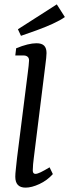

<svg xmlns="http://www.w3.org/2000/svg" viewBox="-20 -852 317 879"><path d="M97 7Q50 7 50 -43Q50 -56 52.5 -77.5Q55 -99 58 -129L107 -517Q109 -533 111 -550Q113 -567 113 -575Q113 -587 106 -592.5Q99 -598 89 -598H50L54 -631Q110 -654 147 -654Q171 -654 182 -643Q193 -632 193 -609Q193 -600 191.5 -586.5Q190 -573 188 -557L135 -131Q133 -117 131.5 -100Q130 -83 130 -72Q130 -56 142 -56Q151 -56 166.5 -63.5Q182 -71 207 -86L222 -55Q196 -26 160.5 -9.5Q125 7 97 7ZM76 -688 62 -718 240 -832 277 -774Q256 -759 221 -743Q186 -727 147 -713Q108 -699 76 -688Z"/></svg>

Font: Rasa
Style: Italic
Weight: 400
Italic angle: -7.10001°
Designer: Anna Giedrys (Yrsa+Rasa design), David Brezina (Yrsa art-direction, Rasa art-direction, design)
Foundry: Rosetta Type Foundry
Version: Version 2.004